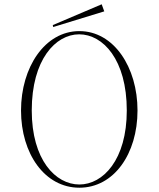

<svg xmlns="http://www.w3.org/2000/svg" viewBox="-20 -860 739 895"><path d="M350 15C511 15 621 -143 621 -345C621 -546 511 -715 350 -715C189 -715 78 -546 78 -345C78 -143 189 15 350 15ZM350 0C239 0 128 -115 128 -345C128 -582 239 -700 349 -700C460 -700 571 -582 571 -345C571 -115 460 0 350 0ZM466 -807 454 -840 226 -743 228 -734Z"/></svg>

Font: Sprat Condensed Thin
Style: Regular
Weight: 100
Width: 3
Designer: Ethan Nakache
Foundry: Collletttivo
Version: Version 2.000;Glyphs 3.2 (3217)